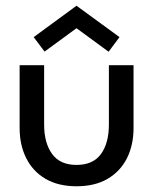

<svg xmlns="http://www.w3.org/2000/svg" viewBox="-20 -638 552 670"><path d="M134 -203.5Q134 -139 161.8 -100.8Q189.5 -62.5 247 -62.5Q305 -62.5 332.5 -100.8Q360 -139 360 -203.5V-410.5H446V-191.5Q446 -131.5 422.8 -85.5Q399.5 -39.5 355.2 -13.8Q311 12 247 12Q183.5 12 139.2 -13.8Q95 -39.5 71.8 -85.5Q48.5 -131.5 48.5 -191.5V-410.5H134ZM359 -457.5 247 -539.5 135.5 -458 97.5 -508.5 247 -618 397 -508.5Z"/></svg>

Font: League Spartan Thin
Style: Regular
Weight: 400
Version: Version 2.002